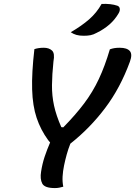

<svg xmlns="http://www.w3.org/2000/svg" viewBox="-20 -950 688 977"><path d="M302 0Q292 3 281.5 5Q271 7 259 7Q207 7 195 -16Q183 -39 189 -76Q195 -116 207 -152Q219 -188 235 -225Q230 -230 225 -237Q187 -289 166.5 -350Q146 -411 143.5 -495Q141 -579 155 -700Q176 -707 203 -707Q229 -707 244.5 -693Q260 -679 252 -637Q245 -570 244.5 -516.5Q244 -463 255 -412.5Q266 -362 292 -303L302 -302Q364 -365 408 -423.5Q452 -482 483 -548Q514 -614 539 -699Q550 -703 561.5 -705Q573 -707 589 -707Q626 -707 640.5 -690.5Q655 -674 641 -636Q592 -502 514.5 -399.5Q437 -297 338 -219Q327 -191 319.5 -164Q312 -137 306 -108Q300 -79 298.5 -52Q297 -25 302 0ZM497 -930Q545 -932 577 -921Q588 -917 589.5 -906Q591 -895 584 -883Q565 -850 537 -825.5Q509 -801 472 -783Q456 -774 441 -771Q426 -768 406 -768Q384 -768 368.5 -772.5Q353 -777 340 -786Q395 -818 433.5 -851.5Q472 -885 497 -930Z"/></svg>

Font: Recursive Mn Csl St Med
Style: Italic
Weight: 500
Italic angle: -15°
Monospace: yes
Version: Version 1.079;hotconv 1.0.112;makeotfexe 2.5.65598; ttfautoh